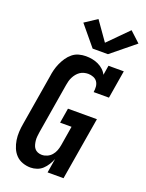

<svg xmlns="http://www.w3.org/2000/svg" viewBox="-180 -1072 887 1166"><g transform="rotate(20 264.0 -489.0)"><path d="M169 8Q142 8 117 -1Q92 -10 74.5 -28Q57 -46 47 -70Q37 -94 33 -120Q29 -146 30.5 -173Q32 -200 37 -228L91 -552Q94 -575 99.5 -596.5Q105 -618 114.5 -639.5Q124 -661 137.5 -681Q151 -701 169.5 -716Q188 -731 210.5 -737Q233 -743 255 -743Q277 -743 297.5 -739Q318 -735 336 -726.5Q354 -718 369 -704.5Q384 -691 393 -673L403 -735H502L472 -554H373Q376 -572 374.5 -589.5Q373 -607 364 -620.5Q355 -634 338.5 -640.5Q322 -647 305 -647Q292 -647 278 -643.5Q264 -640 252.5 -632Q241 -624 232 -613Q223 -602 216.5 -589Q210 -576 206.5 -563Q203 -550 201 -537L147 -212Q145 -198 143.5 -184Q142 -170 143.5 -157Q145 -144 148.5 -131Q152 -118 160 -108Q168 -98 180.5 -93Q193 -88 207 -88Q224 -88 241 -95.5Q258 -103 270 -117Q282 -131 288.5 -148Q295 -165 298 -183L319 -310H245L261 -406H448L380 0H277L292 -92Q284 -72 272.5 -53.5Q261 -35 245.5 -20.5Q230 -6 209.5 1Q189 8 169 8ZM376 -800H277L170 -929L249 -981L335 -859L461 -986L528 -924Z"/></g></svg>

Font: Iosevka Gothic
Style: Bold Italic
Weight: 700
Italic angle: -9°
Monospace: yes
Designer: Belleve Invis
Foundry: Belleve Invis
Version: Version 15.5.1; ttfautohint (v1.8.4)